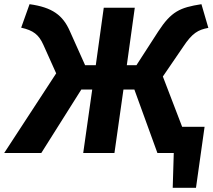

<svg xmlns="http://www.w3.org/2000/svg" viewBox="-62 -730 1014 916"><path d="M715 -365 812 -507C855 -572 883 -588 932 -597L899 -710C796 -694 755 -675 693 -580L589 -419H543L581 -693H433L395 -419H344L271 -582C238 -657 188 -695 79 -710L39 -598C97 -585 123 -565 145 -516L206 -380L-42 0H135L326 -303H378L335 0H484L527 -303H579L689 0H767L762 166H873L914 -125H807Z"/></svg>

Font: Fira Sans
Style: Bold Italic
Weight: 700
Italic angle: -8°
Designer: bBox Type GmbH & Carrois Corporate GbR & Edenspiekermann AG
Foundry: bBox Type GmbH & Carrois Corporate GbR & Edenspiekermann AG
Version: Version 4.301;PS 004.301;hotconv 1.0.88;makeotf.lib2.5.64775